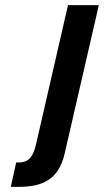

<svg xmlns="http://www.w3.org/2000/svg" viewBox="-20 -520 405 748"><path d="M22 208H52C143 208 208 182 232 78L365 -500H245L119 48C109 86 95 113 53 113H43Z"/></svg>

Font: Perun SemiBold Italic
Style: Regular
Weight: 400
Italic angle: -12°
Foundry: Copyright (c) Stefan Peev, Context Ltd, 2016
Version: Version 1.026